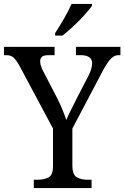

<svg xmlns="http://www.w3.org/2000/svg" viewBox="-24 -951 629 971"><path d="M147 0V-42H167Q198 -42 221 -53.5Q244 -65 244 -110V-301L74 -619Q58 -648 44.5 -660Q31 -672 8 -672H-4V-714H252V-672H221Q196 -672 187.5 -663Q179 -654 179 -641Q179 -628 184.5 -613.5Q190 -599 196 -588L265 -455Q280 -425 292 -396Q304 -367 311 -344Q320 -365 334.5 -394Q349 -423 365 -455L424 -569Q433 -587 437.5 -603Q442 -619 442 -631Q442 -652 426.5 -662Q411 -672 385 -672H360V-714H585V-672H575Q555 -672 538 -655.5Q521 -639 497 -595L342 -301V-115Q342 -67 364.5 -54.5Q387 -42 418 -42H439V0ZM255 -784Q276 -816 299.5 -856.5Q323 -897 338 -931H441V-921Q429 -904 403.5 -875.5Q378 -847 347.5 -818.5Q317 -790 292 -771H255Z"/></svg>

Font: Noto Serif Sinhala SemiCondensed
Style: Regular
Weight: 400
Width: 4
Designer: Jelle Bosma - Monotype Design Team
Foundry: Monotype Imaging Inc.
Version: Version 2.007; ttfautohint (v1.8.4.7-5d5b)